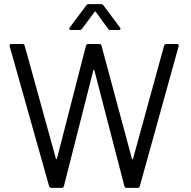

<svg xmlns="http://www.w3.org/2000/svg" viewBox="-20 -914 927 934"><path d="M446 -856 506 -774C509 -769 513 -768 518 -768H558C566 -768 569 -774 564 -780L483 -888C480 -893 475 -894 470 -894H413C408 -894 403 -893 400 -888L319 -780C314 -774 317 -768 325 -768H366C371 -768 376 -769 379 -774L440 -856C441 -858 445 -858 446 -856ZM778 -691 627 -141C626 -138 623 -138 622 -141L474 -691C473 -696 469 -700 463 -700H409C403 -700 399 -697 398 -691L257 -142C256 -139 253 -139 252 -142L100 -692C99 -697 95 -700 89 -700H36C29 -700 25 -696 27 -689L219 -8C221 -3 224 0 230 0H280C286 0 290 -3 291 -9L434 -572C435 -575 438 -575 439 -572L585 -9C586 -4 590 0 596 0H649C655 0 659 -3 660 -8L849 -689C851 -696 847 -700 840 -700H789C783 -700 779 -696 778 -691Z"/></svg>

Font: Elastic
Style: elastic
Weight: 400
Designer: Jeremy Tribby
Foundry: Tribby Type
Version: Version 1.422;hotconv 1.0.109;makeotfexe 2.5.65596